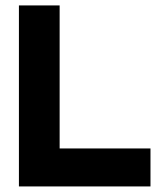

<svg xmlns="http://www.w3.org/2000/svg" viewBox="-20 -670 589 690"><path d="M520.8 0V-136.5H194.3V-650.5H48V0Z"/></svg>

Font: Overused Grotesk Light
Style: Regular
Weight: 300
Designer: RandomMaerks
Version: Version 0.005